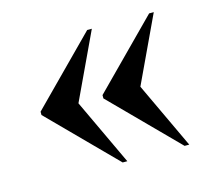

<svg xmlns="http://www.w3.org/2000/svg" viewBox="-68 -550 617 560"><g transform="rotate(-15 240.5 -270.0)"><path d="M425 -70 232 -265V-275L425 -470H439L345 -270L439 -70ZM238 -70 45 -265V-275L238 -470H252L158 -270L252 -70Z"/></g></svg>

Font: Noto Serif Display Condensed
Style: Bold
Weight: 700
Width: 3
Designer: Monotype Design Team
Foundry: Monotype Imaging Inc.
Version: Version 2.009